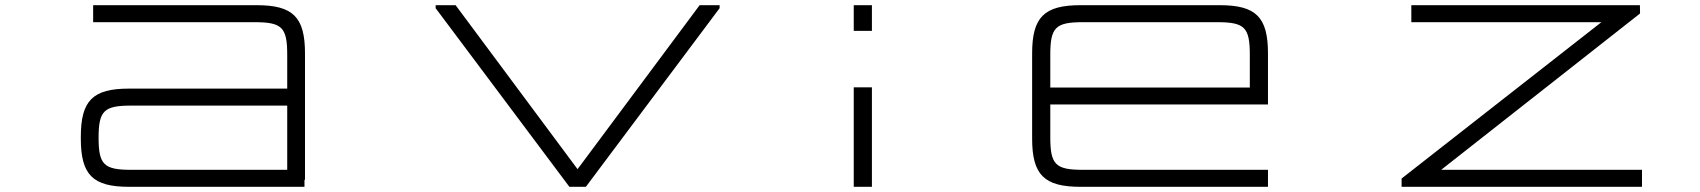

<svg xmlns="http://www.w3.org/2000/svg" viewBox="-20 -720 6554 740"><path d="M485.5 -313H1087V-65.5H485.5C380.5 -65.5 360 -85.5 360 -189C360 -293 380.5 -313 485.5 -313ZM291.5 -186C291.5 -46 337.5 0 477.5 0H1153.5V-27H1155.5V-514C1155.5 -654 1109.5 -700 969.5 -700H339V-634.5H961.5C1067 -634.5 1087 -614.5 1087 -509V-378.5H477.5C337.5 -378.5 291.5 -332.5 291.5 -192.5Z M2676.5 -700 2206 -68 1736 -700H1659V-688.5L2174.5 0H2238L2753.5 -688.5V-700Z M3270.5 -383.5V0H3340.5V-383.5ZM3270.5 -601H3340.5V-700H3270.5Z M4681 -700H4144.5C4004.5 -700 3958 -654 3958 -514V-186C3958 -46 4004.5 0 4144.5 0H4867V-65.5H4154C4048 -65.5 4028 -85.5 4028 -191V-317.5H4867V-514C4867 -654 4821 -700 4681 -700ZM4028 -382.5V-509C4028 -614.5 4048 -634.5 4154 -634.5H4671.5C4777 -634.5 4797 -614.5 4797 -509V-382.5Z M5419.5 -700V-634.5H6152L5382 -32V0H6308.5V-65.5H5534.5L6301 -668L6300.5 -700Z"/></svg>

Font: Melete Light
Style: Regular
Weight: 300
Width: 6
Designer: Sora Sagano
Foundry: DOT COLON
Version: Version 0.200;FEAKit 1.0